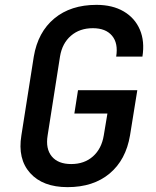

<svg xmlns="http://www.w3.org/2000/svg" viewBox="-20 -760 640 790"><path d="M258 10Q156 10 104 -48Q52 -106 68 -203L119 -527Q136 -628 203.5 -684Q271 -740 377 -740Q443 -740 489 -713Q535 -686 555.5 -638Q576 -590 566 -527H458Q467 -582 441 -613Q415 -644 362 -644Q308 -644 272 -613Q236 -582 227 -528L176 -203Q167 -148 193 -116.5Q219 -85 273 -85Q327 -85 362.5 -116.5Q398 -148 407 -203L422 -293H286L301 -389H545L515 -203Q498 -102 431 -46Q364 10 258 10Z"/></svg>

Font: JetBrains Mono NL SemiBold
Style: Italic
Weight: 600
Italic angle: -9°
Monospace: yes
Designer: Philipp Nurullin, Konstantin Bulenkov
Foundry: JetBrains
Version: Version 2.305; ttfautohint (v1.8.4.7-5d5b)